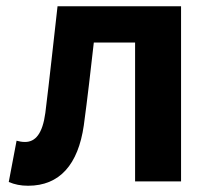

<svg xmlns="http://www.w3.org/2000/svg" viewBox="-20 -580 678 614"><path d="M70 14C171 14 230 -54 248 -179C260 -267 270 -356 280 -444H412V0H559V-560H164C151 -446 139 -332 125 -219C116 -152 93 -126 60 -126C49 -126 41 -128 33 -130L8 2C27 10 46 14 70 14Z"/></svg>

Font: Source Han Sans JP
Style: Bold
Weight: 700
Designer: Ryoko NISHIZUKA 西塚涼子 (kana, bopomofo & ideographs); Paul D. Hunt (Latin, Greek & Cyrillic); Sandoll Communications 산돌커뮤니
Foundry: Adobe
Version: Version 2.002;hotconv 1.0.116;makeotfexe 2.5.65601